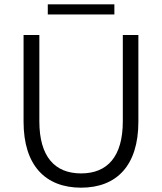

<svg xmlns="http://www.w3.org/2000/svg" viewBox="-20 -862 749 888"><path d="M355 6C520 6 620 -97 620 -299V-700H548V-301C548 -138 477 -60 355 -60C233 -60 162 -138 162 -301V-700H89V-299C89 -97 190 6 355 6ZM201 -795H509V-842H201Z"/></svg>

Font: Chess Sans
Style: Regular
Weight: 400
Designer: Wolf Bōese
Foundry: Wolf Bōese
Version: Version 7.223;Glyphs 3.3 (3306)